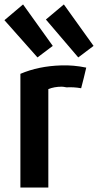

<svg xmlns="http://www.w3.org/2000/svg" viewBox="-27 -840 442 866"><path d="M362 -535Q352 -491 339 -442Q305 -448 273 -446Q258 -449 252 -449Q217 -449 191 -438V6H65V-507Q147 -542 249 -545Q305 -547 362 -535ZM180 -752 261 -820 395 -633 326 -581ZM-7 -749 77 -820 211 -633 142 -581Z"/></svg>

Font: Repo
Style: DemiBold
Weight: 600
Designer: Stefan Peev
Foundry: Context Ltd
Version: Version 001.000